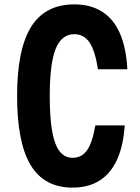

<svg xmlns="http://www.w3.org/2000/svg" viewBox="-20 -838 640 876"><path d="M311 18Q182 18 120 -84.5Q58 -187 58 -400Q58 -613 122 -715.5Q186 -818 319 -818Q393 -818 445.5 -785Q498 -752 527 -686Q556 -620 561 -522H427Q414 -606 388.5 -644Q363 -682 319 -682Q261 -682 234 -615Q207 -548 207 -400Q207 -252 232 -185Q257 -118 311 -118Q353 -118 377.5 -153Q402 -188 415 -266H549Q543 -173 514 -109.5Q485 -46 434 -14Q383 18 311 18Z"/></svg>

Font: Martian Mono Condensed SemiBold
Style: Regular
Weight: 600
Width: 3
Designer: Roman Shamin
Foundry: Evil Martians
Version: Version 1.000